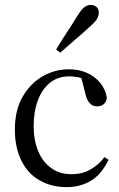

<svg xmlns="http://www.w3.org/2000/svg" viewBox="-20 -755 487 787"><path d="M254 12Q294 12 326 -1Q358 -13 383 -38Q407 -63 425 -100L408 -111Q391 -88 370 -73Q349 -57 326 -49Q302 -41 273 -41Q223 -41 189 -67Q154 -92 136 -137Q118 -181 118 -238Q118 -297 135 -343Q152 -389 185 -416Q218 -442 264 -442Q281 -442 303 -438Q324 -433 342 -416L311 -445L332 -363Q337 -343 349 -331Q360 -319 378 -319Q396 -319 406 -329Q416 -338 418 -355Q412 -389 391 -415Q370 -441 337 -456Q304 -471 263 -471Q206 -471 156 -443Q105 -414 73 -359Q41 -304 41 -224Q41 -149 68 -96Q94 -43 142 -16Q190 12 254 12ZM210 -552 227 -539Q248 -557 269 -576Q290 -594 312 -613Q333 -632 353 -650Q373 -668 379 -680Q385 -692 385 -702Q385 -719 375 -727Q364 -735 352 -735Q340 -735 328 -727Q315 -718 301 -696Q287 -673 271 -648Q254 -623 239 -599Q223 -574 210 -552Z"/></svg>

Font: Source Serif 4 48pt
Style: Regular
Weight: 400
Designer: Frank Grie√ühammer
Foundry: Adobe Systems Incorporated
Version: Version 4.004;hotconv 1.0.116;makeotfexe 2.5.65601